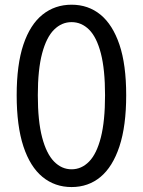

<svg xmlns="http://www.w3.org/2000/svg" viewBox="-20 -766 595 800"><path d="M278.2 13.4Q208.7 13.4 157.1 -28.8Q105.6 -71 77.5 -156.1Q49.5 -241.3 49.5 -369.3Q49.5 -496.7 77.5 -580.2Q105.6 -663.6 157.1 -705Q208.7 -746.4 278.2 -746.4Q348 -746.4 398.8 -704.8Q449.5 -663.2 477.7 -580Q505.8 -496.7 505.8 -369.3Q505.8 -241.3 477.7 -156.1Q449.5 -71 398.8 -28.8Q348 13.4 278.2 13.4ZM278.2 -60.6Q319.8 -60.6 351.4 -93Q382.9 -125.4 400.3 -193.6Q417.7 -261.8 417.7 -369.3Q417.7 -476.2 400.3 -543.5Q382.9 -610.8 351.4 -642.3Q319.8 -673.8 278.2 -673.8Q236.9 -673.8 205.2 -642.3Q173.4 -610.8 155.5 -543.5Q137.6 -476.2 137.6 -369.3Q137.6 -261.8 155.5 -193.6Q173.4 -125.4 205.2 -93Q236.9 -60.6 278.2 -60.6Z"/></svg>

Font: Noto Sans TC Thin
Style: Regular
Weight: 100
Designer: Ryoko NISHIZUKA 西塚涼子 (kana, bopomofo & ideographs); Paul D. Hunt (Latin, Greek & Cyrillic); Sandoll Communications 산돌커뮤니
Foundry: Adobe
Version: Version 2.004-H2;hotconv 1.0.118;makeotfexe 2.5.65603